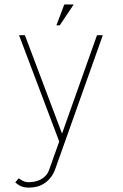

<svg xmlns="http://www.w3.org/2000/svg" viewBox="-20 -647 557 866"><path d="M65.9 -488.3 247.1 -8.8 201.7 118.7Q196.3 134.3 186.3 145Q176.3 155.8 163.8 162.4Q151.4 168.9 137.2 171.9Q123 174.8 109.9 174.8Q94.7 174.8 84 169.2Q73.2 163.6 64.5 157.2L48.8 175.8Q55.7 181.6 62.3 186Q68.8 190.4 76.2 193.4Q83.5 196.3 91.8 197.8Q100.1 199.2 110.4 199.2Q126 199.2 143.3 195.6Q160.6 191.9 176.8 182.1Q192.9 172.4 207 155.5Q221.2 138.7 230.5 111.8L443.8 -488.3H417.5L259.8 -44.4L92.3 -488.3ZM234.4 -532.7H249.5L312.5 -627H270Z"/></svg>

Font: SaysetthaMai Thin
Style: Regular
Weight: 100
Designer: John M. Durdin
Foundry: Lao Script for Windows
Version: Version 1.101